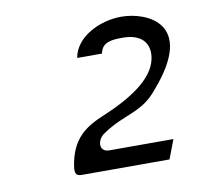

<svg xmlns="http://www.w3.org/2000/svg" viewBox="-53 -896 513 495"><g transform="rotate(-10 203.0 -648.0)"><path d="M107 -477C106 -462 109 -456 124 -456H353L372 -506H204C176 -506 178 -539 202 -553C261 -593 304 -586 348 -642C476 -790 363 -840 294 -840C238 -840 173 -809 164 -755H229C234 -785 262 -786 289 -786C333 -786 359 -764 353 -723C346 -678 300 -637 207 -598C159 -578 117 -554 107 -477Z"/></g></svg>

Font: Charger Pro
Style: NarObl
Weight: 400
Designer: Jasper
Foundry: Cannot Into Space Fonts
Version: Version 1.09